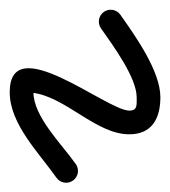

<svg xmlns="http://www.w3.org/2000/svg" viewBox="-22 -334 358 405"><g transform="rotate(-90 157.5 -131.0)"><path d="M14.4 -150.6C14.4 -150.6 14.4 -150.6 14.4 -150.6C56.6 -180.3 114.4 -240 166 -240C174.2 -240 165.4 -246.9 165.1 -244.5C158.3 -173 77.2 -109.2 77.2 -37.8C77.2 10.9 111.9 27.8 155.3 27.8C211 27.8 285.1 -25.5 329.3 -56.5C340.6 -64.4 343.4 -80 335.5 -91.3C327.6 -102.6 312 -105.4 300.7 -97.5C267 -73.9 197.3 -22.2 155.3 -22.2C139.8 -22.2 127.2 -20 127.2 -37.8C127.2 -85.7 299.2 -290 166 -290C98.8 -290 38.3 -228.5 -14.4 -191.4C-25.7 -183.5 -28.4 -167.9 -20.4 -156.6C-12.5 -145.3 3.1 -142.6 14.4 -150.6Z"/></g></svg>

Font: FRB American Cursive Guidelines Arrows Semibold
Style: Italic
Weight: 600
Italic angle: -25°
Version: Version 2.0;Modular Font Editor K font №1